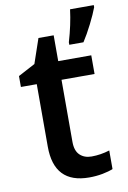

<svg xmlns="http://www.w3.org/2000/svg" viewBox="-87 -818 587 880"><g transform="rotate(-10 206.5 -378.0)"><path d="M283.2 -83Q325.2 -83 367.2 -96.2V-9.8Q348.1 -1.5 318.1 4.2Q288.1 9.8 255.9 9.8Q92.8 9.8 92.8 -162.1V-453.1H19V-503.9L98.1 -545.9L137.2 -660.2H208V-540H361.8V-453.1H208V-164.1Q208 -122.6 228.8 -102.8Q249.5 -83 283.2 -83ZM271 -616.7Q293.9 -693.8 302.7 -764.6H413.1V-754.9Q401.9 -724.6 379.9 -680.9Q357.9 -637.2 336.9 -605H271Z"/></g></svg>

Font: f0_58770          
Style: Regular
Weight: 600
Foundry: Ascender Corporation
Version: Version 1.10